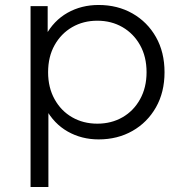

<svg xmlns="http://www.w3.org/2000/svg" viewBox="-20 -550 726 764"><path d="M372.4 4.7Q304.8 4.7 249.6 -26.5Q194.5 -57.8 162 -117.6Q129.5 -177.5 129.5 -262.5Q129.5 -348.6 161.4 -408.2Q193.4 -467.7 248.5 -499Q303.7 -530.2 372.4 -530.2Q447.9 -530.2 507.2 -496.4Q566.5 -462.6 600.6 -402.5Q634.7 -342.4 634.7 -262.5Q634.7 -183.1 600.6 -123Q566.5 -62.9 507.2 -29.1Q447.9 4.7 372.4 4.7ZM101.6 194V-525.5H169.7V-367.2L162.6 -261.5L172.6 -155.8V194ZM367.3 -57.9Q423.1 -57.9 467.4 -83.3Q511.7 -108.7 537.4 -155.2Q563.2 -201.7 563.2 -262.5Q563.2 -324.3 537.4 -370.3Q511.7 -416.3 467.4 -442Q423.1 -467.6 367.3 -467.6Q311.5 -467.6 267.2 -442Q222.9 -416.3 197.2 -370.3Q171.4 -324.3 171.4 -262.5Q171.4 -201.7 197.2 -155.2Q222.9 -108.7 267.2 -83.3Q311.5 -57.9 367.3 -57.9Z"/></svg>

Font: Montserrat Thin
Style: Regular
Weight: 100
Designer: Julieta Ulanovsky
Foundry: Julieta Ulanovsky
Version: Version 9.000